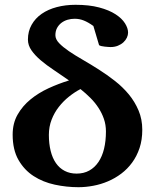

<svg xmlns="http://www.w3.org/2000/svg" viewBox="-20 -760 638 792"><path d="M417 -217.8Q417 -245.1 408.7 -269.3Q400.4 -293.5 386.2 -315.2Q372.1 -336.9 353 -356Q334 -375 312 -392.6Q287.6 -379.9 264.4 -361.3Q241.2 -342.8 222.7 -319.1Q204.1 -295.4 192.9 -266.4Q181.6 -237.3 181.6 -203.6Q181.6 -167 189 -137.5Q196.3 -107.9 210.7 -87.2Q225.1 -66.4 246.6 -55.2Q268.1 -43.9 295.9 -43.9Q325.7 -43.9 348.1 -56.4Q370.6 -68.8 386 -91.6Q401.4 -114.3 409.2 -146.2Q417 -178.2 417 -217.8ZM566.9 -224.6Q566.9 -183.1 555.7 -149.4Q544.4 -115.7 525.1 -89.4Q505.9 -63 480.2 -43.7Q454.6 -24.4 425.3 -12Q396 0.5 364.7 6.3Q333.5 12.2 303.7 12.2Q254.4 12.2 205.8 1.7Q157.2 -8.8 118.7 -33.7Q80.1 -58.6 56.2 -100.3Q32.2 -142.1 32.2 -204.6Q32.2 -251.5 52.5 -287.1Q72.8 -322.8 105.5 -349.6Q138.2 -376.5 179.9 -395.8Q221.7 -415 264.6 -428.2Q233.4 -450.2 202.9 -470.5Q172.4 -490.7 148.4 -511Q124.5 -531.2 109.9 -552.2Q95.2 -573.2 95.2 -596.7Q95.2 -630.9 110.4 -657.7Q125.5 -684.6 151.9 -702.9Q178.2 -721.2 214.1 -730.7Q250 -740.2 291.5 -740.2Q348.1 -740.2 389.2 -729.2Q430.2 -718.3 456.5 -701.2Q482.9 -684.1 495.6 -663.8Q508.3 -643.6 508.3 -625.5Q508.3 -615.2 503.4 -604.7Q498.5 -594.2 489 -585.4Q479.5 -576.7 466.1 -571.3Q452.6 -565.9 436 -565.9Q432.6 -565.9 426 -566.4Q419.4 -566.9 412.4 -567.6Q405.3 -568.4 398.7 -569.8Q392.1 -571.3 388.7 -573.7L365.2 -652.8Q343.3 -668.5 325.4 -675.5Q307.6 -682.6 288.1 -682.6Q272.9 -682.6 258.8 -678.5Q244.6 -674.3 233.4 -665.8Q222.2 -657.2 215.3 -644.5Q208.5 -631.8 208.5 -614.7Q208.5 -598.1 223.9 -582Q239.3 -565.9 264.4 -548.8Q289.6 -531.7 321.8 -513.2Q354 -494.6 387.7 -473.1Q421.4 -451.7 453.6 -426.5Q485.8 -401.4 511 -371.1Q536.1 -340.8 551.5 -304.4Q566.9 -268.1 566.9 -224.6Z"/></svg>

Font: Charis SIL
Style: Bold
Weight: 700
Foundry: SIL International
Version: Version 4.112